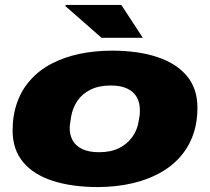

<svg xmlns="http://www.w3.org/2000/svg" viewBox="-20 -745 850 777"><path d="M376 12Q272 12 194 -13Q116 -38 73.5 -89Q31 -140 31 -217Q31 -279 49.5 -330.5Q68 -382 102 -420Q138 -461 189 -487.5Q240 -514 302 -527Q364 -540 433 -540Q538 -540 615.5 -514.5Q693 -489 736 -438Q779 -387 779 -309Q779 -255 765 -210Q751 -165 725 -130Q690 -82 636.5 -50.5Q583 -19 516.5 -3.5Q450 12 376 12ZM381 -129Q429 -129 462.5 -146Q496 -163 516 -191.5Q536 -220 541 -254Q544 -269 545 -277.5Q546 -286 546 -291.5Q546 -297 546 -301Q546 -329 534 -351Q522 -373 496 -386Q470 -399 428 -399Q380 -399 346 -382Q312 -365 293 -336.5Q274 -308 268 -274Q266 -260 264.5 -251Q263 -242 262.5 -236.5Q262 -231 262 -227Q262 -199 274 -177Q286 -155 312.5 -142Q339 -129 381 -129ZM391 -592 245 -720V-725H471L558 -592Z"/></svg>

Font: Archivo Expanded Black
Style: Italic
Weight: 900
Width: 7
Italic angle: -10°
Designer: Hector Gatti
Foundry: Omnibus-Type
Version: Version 2.001